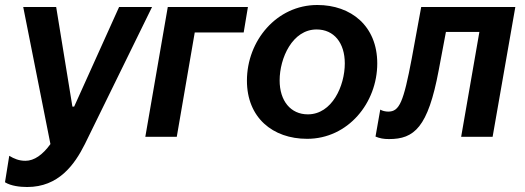

<svg xmlns="http://www.w3.org/2000/svg" viewBox="-43 -548 2103 769"><path d="M66 201C191 201 255 113 297 29L566 -520H434L254 -121H247L182 -520H50L159 29C128 72 94 96 59 96C33 96 14 88 -6 76L-23 182C1 197 38 201 66 201Z M539 0H665L737 -418H933L950 -520H629Z M1187 8C1351 8 1468 -136 1468 -294C1468 -444 1363 -528 1228 -528C1065 -528 946 -385 946 -225C946 -77 1049 8 1187 8ZM1190 -90C1121 -90 1077 -144 1077 -226C1077 -315 1128 -430 1225 -430C1295 -430 1338 -376 1338 -294C1338 -204 1287 -90 1190 -90Z M1515 9C1616 9 1671 -37 1714 -266L1743 -420H1877L1804 0H1930L2021 -520H1644L1606 -313C1573 -139 1557 -101 1512 -101C1501 -101 1488 -104 1480 -109L1461 -1C1478 6 1493 9 1515 9Z"/></svg>

Font: Fixel Text 20240404 SemiBold
Style: Italic
Weight: 600
Width: 4
Italic angle: -10°
Designer: AlfaBravo + MacPaw
Foundry: Kyrylo Tkachov, Marchela Mozhyna, Serhii Makarenko, Maria Weinstein, Zakhar Kryvoshyya
Version: Version 1.211;Glyphs 3.2 (3225)